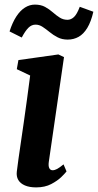

<svg xmlns="http://www.w3.org/2000/svg" viewBox="-20 -804 426 834"><path d="M137 10Q108 10 88.2 1.5Q68.5 -7 59.5 -22.2Q50.5 -37.5 53 -58.5Q55.5 -81 60.2 -113.5Q65 -146 70.8 -186.5Q76.5 -227 83.5 -274Q90.5 -321 97.2 -372Q104 -423 111 -476L53 -503.5L60 -543L233.5 -567.5L258 -556L192 -101Q189.5 -83 194 -73.8Q198.5 -64.5 208.5 -64.5Q217.5 -64.5 228.2 -70.2Q239 -76 256 -90L269 -59.5Q263.5 -52 246.8 -35.5Q230 -19 202.5 -4.5Q175 10 137 10ZM21.5 -667.5Q34 -706.5 51 -732.5Q68 -758.5 88.5 -771.2Q109 -784 131.5 -784Q157.5 -784 175.8 -774Q194 -764 209 -750.8Q224 -737.5 239.2 -727.8Q254.5 -718 273 -718Q288.5 -718 301.5 -730.2Q314.5 -742.5 326.5 -774.5L385.5 -753Q375.5 -709.5 359.2 -682.8Q343 -656 321.5 -644Q300 -632 274 -632Q249.5 -632 230.5 -641.8Q211.5 -651.5 195.8 -664.5Q180 -677.5 165.2 -687.2Q150.5 -697 134.5 -697Q117 -697 103.2 -683.2Q89.5 -669.5 74.5 -641Z"/></svg>

Font: Merriweather
Style: Bold Italic
Weight: 700
Italic angle: -7.8°
Version: Version 2.101